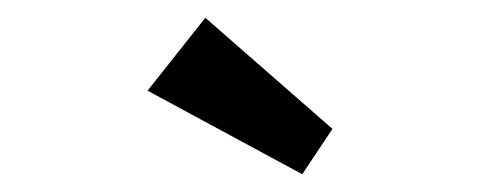

<svg xmlns="http://www.w3.org/2000/svg" viewBox="-20 -802 540 216"><path d="M320 -606 146 -700 211 -782 354 -657Z"/></svg>

Font: Readex Pro
Style: Regular
Weight: 400
Designer: Bonnie Shaver-Troup, Thomas Jockin
Foundry: Lexend
Version: Version 1.204; ttfautohint (v1.8.4.7-5d5b)